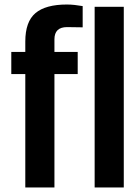

<svg xmlns="http://www.w3.org/2000/svg" viewBox="-20 -830 612 850"><path d="M92 0V-502H30V-600H92V-646Q92 -734 137 -772Q182 -810 276 -810Q293 -810 311 -808Q329 -806 346 -803V-709Q329 -709 311.5 -709.5Q294 -710 277 -710Q221 -710 221 -656V-600H324V-502H221V0ZM399 0V-800H528V0Z"/></svg>

Font: Big Shoulders Display ExtraBold
Style: Regular
Weight: 800
Designer: Patric King
Foundry: XO Type Co
Version: Version 1.000; ttfautohint (v1.8.2)